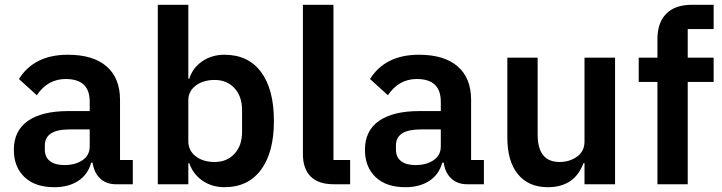

<svg xmlns="http://www.w3.org/2000/svg" viewBox="-20 -760 2979 792"><path d="M204.1 12.2Q125 12.2 81.1 -29.5Q37.1 -71.3 37.1 -142.1Q37.1 -220.7 95 -261.2Q152.8 -301.8 261.2 -301.8H350.1V-340.8Q350.1 -434.1 251 -434.1Q176.8 -434.1 131.8 -367.2L58.1 -434.1Q121.1 -534.2 259.8 -534.2Q364.3 -534.2 419.7 -486.1Q475.1 -438 475.1 -348.1V-100.1H527.8V0H458Q420.4 0 395.8 -21.5Q371.1 -43 363.8 -79.1L361.8 -88.9H356Q342.8 -40 302.7 -13.9Q262.7 12.2 204.1 12.2ZM245.1 -79.1Q291 -79.1 320.6 -99.4Q350.1 -119.6 350.1 -155.8V-226.1H267.1Q165 -226.1 165 -160.2V-143.1Q165 -111.8 186 -95.5Q207 -79.1 245.1 -79.1Z M905.8 12.2Q854.5 12.2 815.4 -14.6Q776.4 -41.5 760.7 -86.9H756.8V0H630.9V-740.2H756.8V-435.1H760.7Q774.9 -480.5 814.5 -507.3Q854 -534.2 905.8 -534.2Q1003.9 -534.2 1056.9 -462.9Q1109.9 -391.6 1109.9 -261.2Q1109.9 -131.3 1056.6 -59.6Q1003.4 12.2 905.8 12.2ZM865.7 -91.8Q916 -91.8 947.3 -125.7Q978.5 -159.7 978.5 -215.8V-306.2Q978.5 -362.3 947.3 -396.2Q916 -430.2 865.7 -430.2Q818.4 -430.2 787.6 -407Q756.8 -383.8 756.8 -346.2V-178.2Q756.8 -138.7 787.4 -115.2Q817.9 -91.8 865.7 -91.8Z M1356.4 0Q1293 0 1261.2 -32.2Q1229.5 -64.5 1229.5 -124V-740.2H1355.5V-100.1H1424.3V0Z M1652.3 12.2Q1573.2 12.2 1529.3 -29.5Q1485.4 -71.3 1485.4 -142.1Q1485.4 -220.7 1543.2 -261.2Q1601.1 -301.8 1709.5 -301.8H1798.3V-340.8Q1798.3 -434.1 1699.2 -434.1Q1625 -434.1 1580.1 -367.2L1506.3 -434.1Q1569.3 -534.2 1708 -534.2Q1812.5 -534.2 1867.9 -486.1Q1923.3 -438 1923.3 -348.1V-100.1H1976.1V0H1906.2Q1868.7 0 1844 -21.5Q1819.3 -43 1812 -79.1L1810.1 -88.9H1804.2Q1791 -40 1751 -13.9Q1710.9 12.2 1652.3 12.2ZM1693.4 -79.1Q1739.3 -79.1 1768.8 -99.4Q1798.3 -119.6 1798.3 -155.8V-226.1H1715.3Q1613.3 -226.1 1613.3 -160.2V-143.1Q1613.3 -111.8 1634.3 -95.5Q1655.3 -79.1 1693.4 -79.1Z M2239.7 12.2Q2160.2 12.2 2116.5 -41.3Q2072.8 -94.7 2072.8 -191.9V-522H2197.8V-205.1Q2197.8 -91.8 2288.1 -91.8Q2329.6 -91.8 2360.4 -114Q2391.1 -136.2 2391.1 -175.8V-522H2517.1V0H2391.1V-86.9H2386.7Q2350.1 12.2 2239.7 12.2Z M2691.9 0V-421.9H2614.7V-522H2691.9V-598.1Q2691.9 -666.5 2728.3 -703.4Q2764.6 -740.2 2834 -740.2H2923.8V-640.1H2816.9V-522H2923.8V-421.9H2816.9V0Z"/></svg>

Font: Anuphan SemiBold
Style: Bold
Weight: 600
Designer: Mike Abbink, Paul van der Laan, Pieter van Rosmalen, Mint Tantisuwanna
Foundry: Bold Monday; Cadson Demak
Version: Version 3.002;hotconv 1.0.109;makeotfexe 2.5.65596